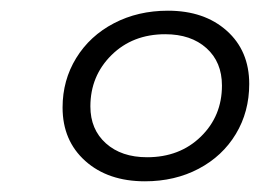

<svg xmlns="http://www.w3.org/2000/svg" viewBox="-20 -766 486 359"><path d="M97 -565Q97 -616 122.5 -657.5Q148 -699 193 -722.5Q238 -746 294 -746Q362 -746 404 -708.5Q446 -671 446 -609Q446 -557 421 -515.5Q396 -474 351.5 -450.5Q307 -427 251 -427Q182 -427 139.5 -465Q97 -503 97 -565ZM395 -606Q395 -650 366 -676Q337 -702 289 -702Q228 -702 188.5 -663Q149 -624 149 -567Q149 -524 178 -498Q207 -472 255 -472Q316 -472 355.5 -510.5Q395 -549 395 -606Z"/></svg>

Font: Idrija
Style: Italic
Weight: 400
Italic angle: -11.3°
Designer: Julieta Ulanovsky
Foundry: Julieta Ulanovsky
Version: Version 7.200